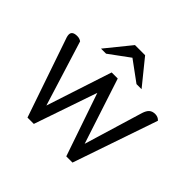

<svg xmlns="http://www.w3.org/2000/svg" viewBox="-173 -891 1071 1071"><g transform="rotate(45 362.5 -355.0)"><path d="M15 -472Q12 -483 12 -490Q12 -518 52 -518Q71 -518 84 -508L204 -122L331 -510H379L506 -122L611 -470Q619 -495 632 -506.5Q645 -518 667 -518Q690 -518 704 -502L532 0H483L355 -373L227 0H177ZM315 -710H395L515 -562H475L355 -650L235 -562H195Z"/></g></svg>

Font: Thasadith
Style: Bold
Weight: 700
Designer: Cadson Demak Co.,Ltd.
Foundry: Cadson Demak Co.,Ltd.
Version: Version 1.000; ttfautohint (v1.6)